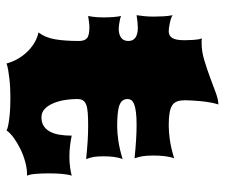

<svg xmlns="http://www.w3.org/2000/svg" viewBox="-72 -636 707 604"><g transform="rotate(90 282.0 -333.5)"><path d="M81.5 -100.6Q97.7 -121.6 103 -152.1Q108.4 -182.6 108.4 -228Q108.4 -245.1 99.9 -252.9Q91.3 -260.7 64.9 -260.7Q57.6 -260.7 49.1 -259.5Q40.5 -258.3 29.8 -256.8Q32.2 -269.5 33.2 -280.3Q34.2 -291 34.2 -306.6Q34.2 -320.8 33.2 -334.7Q32.2 -348.6 29.8 -360.4Q34.2 -358.4 39.8 -357.2Q45.4 -356 51.3 -355Q57.1 -354 62.3 -353.5Q67.4 -353 70.3 -353Q87.4 -353 97.9 -360.4Q108.4 -367.7 108.4 -383.8Q108.4 -398.4 97.4 -405.8Q86.4 -413.1 67.4 -413.1Q59.1 -413.1 49.3 -412.1Q39.6 -411.1 27.3 -409.2Q29.3 -422.9 30.5 -434.8Q31.7 -446.8 31.7 -463.9Q31.7 -479.5 30.8 -494.6Q29.8 -509.8 27.3 -522.5Q32.2 -519 39.6 -516.8Q46.9 -514.6 54.2 -513.2Q61.5 -511.7 67.9 -511Q74.2 -510.3 77.6 -510.3Q91.8 -510.3 98.9 -521.2Q106 -532.2 106 -559.6Q106 -564 105.7 -571.8Q105.5 -579.6 105 -587.9Q104.5 -596.2 103.3 -603.5Q102.1 -610.8 100.1 -614.7Q104 -613.8 107.9 -613.8Q111.8 -613.8 116.2 -613.8Q141.1 -613.8 168.7 -622.1Q196.3 -630.4 222.4 -640.1Q248.5 -649.9 271 -658.2Q293.5 -666.5 308.1 -666.5Q304.2 -654.8 301.8 -640.6Q299.3 -626.5 297.9 -612.3Q296.4 -598.1 295.7 -584.7Q294.9 -571.3 294.9 -562Q294.9 -547.4 298.3 -537.4Q301.8 -527.3 310.5 -521.5Q319.3 -515.6 334.7 -512.9Q350.1 -510.3 374 -510.3Q394.5 -510.3 419.9 -513.9Q445.3 -517.6 477.5 -527.3Q472.7 -514.6 470.7 -497.6Q468.8 -480.5 468.8 -462.4Q468.8 -442.4 470.7 -429.4Q472.7 -416.5 477.5 -402.8Q443.8 -406.2 418.7 -407.7Q393.6 -409.2 373 -409.2Q348.6 -409.2 332.8 -407.2Q316.9 -405.3 307.6 -401.6Q298.3 -397.9 294.7 -392.8Q291 -387.7 291 -381.8Q291 -372.1 295.4 -365.7Q299.8 -359.4 309.8 -355.5Q319.8 -351.6 336.2 -349.9Q352.5 -348.1 376.5 -348.1Q397 -348.1 422.4 -351.8Q447.8 -355.5 480 -365.2Q475.1 -353.5 473.1 -337.6Q471.2 -321.8 471.2 -305.2Q471.2 -286.6 473.1 -274.9Q475.1 -263.2 480 -250.5Q446.3 -253.9 421.1 -255.4Q396 -256.8 375.5 -256.8Q351.1 -256.8 335 -255.6Q318.8 -254.4 309.1 -250.7Q299.3 -247.1 295.2 -240.2Q291 -233.4 291 -221.7Q291 -204.6 293.9 -185.1Q296.9 -165.5 303.7 -148.7Q310.5 -131.8 321.5 -120.8Q332.5 -109.9 348.6 -109.9Q364.7 -109.9 375.7 -116.9Q386.7 -124 393.6 -136.7Q400.4 -149.4 403.3 -166.7Q406.2 -184.1 406.2 -205.1Q417 -202.6 435.1 -200.2Q453.1 -197.8 472.2 -197.8Q490.7 -197.8 507.1 -200.2Q523.4 -202.6 532.2 -205.1Q528.3 -194.3 526.6 -175Q524.9 -155.8 524.9 -133.8Q524.9 -111.8 526.4 -92.8Q527.8 -73.7 532.2 -64.5H527.3Q509.3 -64.5 488.5 -58.8Q467.8 -53.2 448.7 -43.9Q429.7 -34.7 413.8 -23.2Q397.9 -11.7 389.6 0Q385.7 -2.9 374.8 -5.1Q363.8 -7.3 349.4 -9Q335 -10.7 318.8 -11.5Q302.7 -12.2 288.1 -12.2Q273.4 -12.2 257.6 -11.5Q241.7 -10.7 226.6 -9Q211.4 -7.3 199 -5.1Q186.5 -2.9 179.2 0Q174.8 -17.1 165.8 -33.4Q156.7 -49.8 144 -63.5Q131.3 -77.1 115.5 -86.9Q99.6 -96.7 81.5 -100.6Z"/></g></svg>

Font: Arbutus
Style: Regular
Weight: 400
Designer: Karolina Lach
Foundry: Sorkin Type Co.
Version: Version 1.003